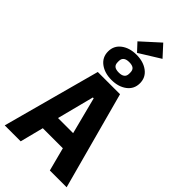

<svg xmlns="http://www.w3.org/2000/svg" viewBox="-347 -1222 1294 1294"><g transform="rotate(45 300.0 -575.0)"><path d="M435 0 391 -168H200L157 0H5L194 -698H406L595 0ZM300 -553H292L224 -289H368ZM290 -976 237 -1033 366 -1150 440 -1069ZM145 -845Q145 -900 188 -932.5Q231 -965 297 -965Q363 -965 406 -932.5Q449 -900 449 -845Q449 -790 406 -757.5Q363 -725 297 -725Q231 -725 188 -757.5Q145 -790 145 -845ZM352 -840V-850Q352 -874 338.5 -884.5Q325 -895 297 -895Q270 -895 256 -884Q242 -873 242 -850V-840Q242 -816 255.5 -805.5Q269 -795 297 -795Q324 -795 338 -806Q352 -817 352 -840Z"/></g></svg>

Font: iA Writer Duo V
Style: Regular
Weight: 400
Designer: Mike Abbink, Paul van der Laan, Pieter van Rosmalen, Oliver Reichenstein
Foundry: Information Architects Inc.
Version: Version 2.000